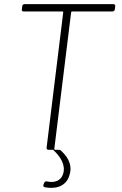

<svg xmlns="http://www.w3.org/2000/svg" viewBox="-20 -720 585 923"><path d="M532 -675 534 -690C535 -696 531 -700 525 -700H98C92 -700 87 -696 87 -690L85 -675C84 -669 87 -665 93 -665H281C282 -665 284 -663 284 -661L204 -10C203 -4 207 0 212 0H233C235 0 237 0 237 2C270 32 296 73 284 114C273 152 238 160 205 152C199 151 195 153 192 160L189 168C187 174 189 179 195 180C238 189 295 182 313 125C327 86 318 45 273 4C270 1 266 0 261 0H244C242 0 241 -2 241 -4L322 -661C322 -663 324 -665 326 -665H521C527 -665 531 -669 532 -675Z"/></svg>

Font: Barlow ExtraLight
Style: Italic
Weight: 275
Italic angle: -7°
Designer: Jeremy Tribby
Foundry: Tribby Type
Version: Version 1.422;hotconv 1.0.109;makeotfexe 2.5.65596